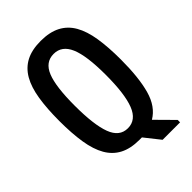

<svg xmlns="http://www.w3.org/2000/svg" viewBox="-232 -795 964 964"><g transform="rotate(-45 250.0 -313.0)"><path d="M249 -705Q312 -705 354.5 -683Q397 -661 422 -617.5Q447 -574 457.5 -508Q468 -442 468 -354Q468 -226 445.5 -145.5Q423 -65 364 -30L455 62V79H331L266 -3H249Q186 -3 144 -25Q102 -47 77 -90.5Q52 -134 41.5 -200Q31 -266 31 -354Q31 -442 41.5 -508Q52 -574 77 -617.5Q102 -661 144 -683Q186 -705 249 -705ZM249 -613Q190 -613 165 -551Q140 -489 140 -354Q140 -218 165 -151.5Q190 -85 249 -85Q308 -85 334 -151.5Q360 -218 360 -354Q360 -489 333.5 -551Q307 -613 249 -613Z"/></g></svg>

Font: D2Coding
Style: Bold
Weight: 700
Monospace: yes
Designer: Yong-Rak Park; Jeong-Hwan Yoon; Sang-Min Lee;
Foundry: NHN Corporation
Version: Version 1.3.2; Build 20180524